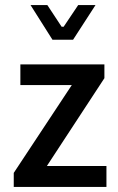

<svg xmlns="http://www.w3.org/2000/svg" viewBox="-20 -739 463 754"><path d="M398 -5V-87H164L390 -432V-486H60V-405H262L34 -60V-5ZM267 -583 355 -719H287L230 -634H222L166 -719H100L186 -583Z"/></svg>

Font: Falling Sky
Style: Light
Weight: 400
Designer: Paul D. Hunt
Foundry: Adobe Systems Incorporated
Version: Version 1.02